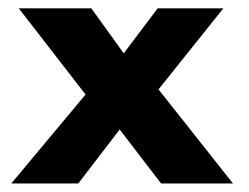

<svg xmlns="http://www.w3.org/2000/svg" viewBox="-20 -430 584 450"><path d="M351.5 -220.5 526 0H357.5L260.5 -126.5L163.5 0H6.5L180.5 -208.5L24 -410.5H194L270 -305L349.5 -410.5H503.5Z"/></svg>

Font: League Spartan Thin
Style: Bold
Weight: 700
Version: Version 2.002